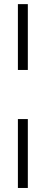

<svg xmlns="http://www.w3.org/2000/svg" viewBox="-20 -722 225 943"><path d="M116.7 -378.4H67.9V-701.7H116.7ZM116.7 201.2H67.9V-137.2H116.7Z"/></svg>

Font: Khmer Busra Bunong
Style: Regular
Weight: 400
Designer: D. Kanjahn
Version: Version 7.100; 2014